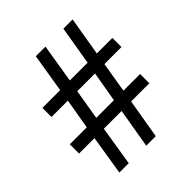

<svg xmlns="http://www.w3.org/2000/svg" viewBox="-196 -842 970 970"><g transform="rotate(-45 289.0 -357.0)"><path d="M433 -441 406 -278H525V-212H395L359 0H291L327 -212H200L166 0H99L133 -212H23V-278H144L172 -441H55V-506H182L216 -714H285L251 -506H378L413 -714H479L444 -506H555V-441ZM212 -278H338L366 -441H239Z"/></g></svg>

Font: Noto Sans Myanmar SemiCondensed
Style: Regular
Weight: 400
Width: 4
Designer: Monotype Design Team
Foundry: Monotype Imaging Inc.
Version: Version 2.107; ttfautohint (v1.8.4.7-5d5b)